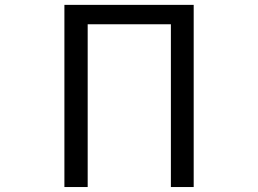

<svg xmlns="http://www.w3.org/2000/svg" viewBox="-20 -753 1040 773"><path d="M239.3 0V-733.4H759.8V0H668V-655.3H333V0Z"/></svg>

Font: GenEi Gothic M Regular
Style: Regular
Weight: 400
Designer: o_tamon (Modified); [Source Han Sans]
Ryoko NISHIZUKA  (kana & ideographs); Paul D. Hunt (Latin, Greek & Cyrillic); Wenl
Version: Version 1.1a;Original Version 1.004